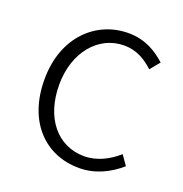

<svg xmlns="http://www.w3.org/2000/svg" viewBox="-106 -641 712 748"><g transform="rotate(20 249.5 -267.0)"><path d="M300 13C367 13 424 -16 470 -56L442 -96C406 -64 358 -37 303 -37C191 -37 117 -130 117 -266C117 -402 198 -496 304 -496C354 -496 393 -473 426 -442L459 -482C422 -515 374 -547 303 -547C171 -547 56 -444 56 -266C56 -89 161 13 300 13Z"/></g></svg>

Font: Noto Sans CJK KR Light
Style: Regular
Weight: 300
Designer: Ryoko NISHIZUKA (kana & ideographs); Paul D. Hunt (Latin, Greek & Cyrillic); Wenlong ZHANG (bopomofo); Sandoll Communica
Foundry: Adobe Systems Incorporated
Version: Version 1.004;PS 1.004;hotconv 1.0.82;makeotf.lib2.5.63406